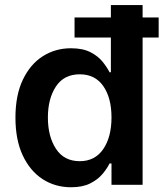

<svg xmlns="http://www.w3.org/2000/svg" viewBox="-20 -748 663 777"><path d="M267.6 9.8Q203.1 9.8 152.3 -23.2Q101.6 -56.2 72 -119.1Q42.5 -182.1 42.5 -272Q42.5 -362.8 72.5 -425.5Q102.5 -488.3 153.3 -520.5Q204.1 -552.7 267.1 -552.7Q315.4 -552.7 346.4 -536.6Q377.4 -520.5 395.5 -497.8Q413.6 -475.1 423.3 -455.6H428.7V-727.5H557.1V0H431.2V-86.4H423.3Q413.6 -66.4 394.8 -43.9Q376 -21.5 345.2 -5.9Q314.5 9.8 267.6 9.8ZM302.7 -95.7Q364.3 -95.7 397.7 -144.5Q431.2 -193.4 431.2 -272.5Q431.2 -352.1 397.9 -399.7Q364.7 -447.3 302.7 -447.3Q238.8 -447.3 206.3 -397.9Q173.8 -348.6 173.8 -272.5Q173.8 -195.8 206.5 -145.8Q239.3 -95.7 302.7 -95.7ZM281.7 -596.2V-677.2H622.1V-596.2Z"/></svg>

Font: Inter Semi Bold
Style: Regular
Weight: 600
Designer: Rasmus Andersson
Foundry: rsms
Version: Version 4.000;git-e0f93cc